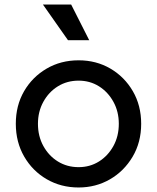

<svg xmlns="http://www.w3.org/2000/svg" viewBox="-20 -818 694 850"><path d="M328 12Q250 12 187 -24.5Q124 -61 87 -125Q50 -189 50 -270Q50 -351 86.5 -414Q123 -477 186 -514Q249 -551 328 -551Q406 -551 468.5 -514.5Q531 -478 568 -414.5Q605 -351 605 -270Q605 -188 567 -124Q529 -60 466.5 -24Q404 12 328 12ZM328 -78Q378 -78 418 -103Q458 -128 482 -171.5Q506 -215 506 -270Q506 -324 482 -367.5Q458 -411 418 -436Q378 -461 328 -461Q277 -461 236.5 -436Q196 -411 172 -367.5Q148 -324 148 -270Q148 -215 172 -171.5Q196 -128 236.5 -103Q277 -78 328 -78ZM281 -640 170 -798H295L375 -640Z"/></svg>

Font: Pitagon Sans Text Medium
Style: Regular
Weight: 500
Designer: Travis Tran
Foundry: Pitagon
Version: Version 1.000; ttfautohint (v1.8.4.7-5d5b);gftools[0.9.26]